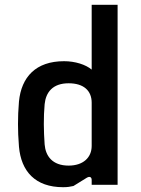

<svg xmlns="http://www.w3.org/2000/svg" viewBox="-20 -770 587 800"><path d="M243 10C262 10 272 8 286 5L341 -29C354 -37 362 -32 362 -20V0H470V-750H362V-480C337 -501 293 -515 247 -515C129 -515 69 -449 59 -347C56 -311 55 -283 55 -253C55 -225 56 -196 59 -159C68 -56 127 10 243 10ZM266 -80C198 -80 170 -120 166 -168C162 -224 161 -281 166 -336C171 -385 199 -423 266 -423C329 -423 362 -392 362 -342V-162C362 -114 327 -80 266 -80Z"/></svg>

Font: Finlandica Medium
Style: Regular
Weight: 500
Designer: Niklas Ekholm, Juho Hiilivirta, Jaakko Suomalainen
Foundry: Helsinki Type Studio
Version: Version 2.000;Glyphs 3.2 (3202)